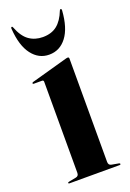

<svg xmlns="http://www.w3.org/2000/svg" viewBox="-126 -677 492 724"><g transform="rotate(-20 120.0 -314.5)"><path d="M183.5 -442V-27.5Q183.5 -14 195.5 -12L223 -7Q228 -6.5 228 -3Q228 0 224 0H22.5Q18.5 0 18.5 -3Q18.5 -5.5 23.5 -6.5L52 -12Q64 -14 64 -27V-392.5Q64 -399 57.5 -399H25Q20.5 -399 20.5 -402.5Q20.5 -404.5 24.5 -406L168 -446Q175 -448 178 -448Q183.5 -448 183.5 -442ZM117.5 -552.5Q152.4 -552.5 174.7 -570.2Q197.1 -588 211.3 -624.5Q213 -629 215.6 -629Q219.9 -629 219.5 -622Q214.7 -553.5 187.6 -517.8Q160.5 -482 117.5 -482Q75.8 -482 48.5 -517.8Q21.2 -553.5 16.5 -622Q16.1 -629 19.9 -629Q22.9 -629 24.2 -624.5Q39.3 -585.5 62.7 -569Q86.2 -552.5 117.5 -552.5Z"/></g></svg>

Font: Fraunces 144pt SemiBold
Style: Regular
Weight: 600
Version: Version 1.000;[0bf87f6ff]